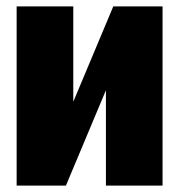

<svg xmlns="http://www.w3.org/2000/svg" viewBox="-20 -580 560 600"><path d="M488 0H311V-298L186 0H32V-560H209V-262L334 -560H488Z"/></svg>

Font: Tektur Condensed ExtraBold
Style: Regular
Weight: 800
Width: 3
Designer: Adam Jagosz
Foundry: Adam Jagosz
Version: Version 1.005;gftools[0.9.30]